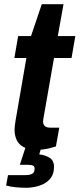

<svg xmlns="http://www.w3.org/2000/svg" viewBox="-20 -698 377 910"><path d="M156 12Q117 12 93.5 0Q70 -12 59.5 -33.5Q49 -55 49 -84Q49 -93 50.5 -104Q52 -115 54 -128L105 -423H48L66 -527H127L178 -678H281L254 -527H337L319 -423H236L188 -149Q187 -145 185.5 -135.5Q184 -126 184 -123Q184 -109 192 -101Q200 -93 218 -93H261L245 -4Q233 0 217.5 4Q202 8 186 10Q170 12 156 12ZM106 192Q80 192 54 189.5Q28 187 9 181L18 132H99Q120 132 132 126Q144 120 144 101Q144 91 136.5 87Q129 83 110 83H74L108 -21H182L166 34Q192 36 214 49Q236 62 236 93Q236 124 222 143.5Q208 163 187 173.5Q166 184 144 188Q122 192 106 192Z"/></svg>

Font: Archivo SemiCondensed
Style: Bold Italic
Weight: 700
Width: 4
Italic angle: -10°
Designer: Hector Gatti
Foundry: Omnibus-Type
Version: Version 2.001